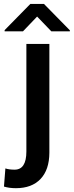

<svg xmlns="http://www.w3.org/2000/svg" viewBox="-57 -754 379 987"><path d="M0 0ZM196.8 -528.3V31.7Q196.3 118.7 151.4 166Q106.4 213.4 24.9 213.4Q-9.3 213.4 -36.6 205.1L-29.3 111.8Q-10.3 118.2 18.1 118.2Q78.6 118.2 78.6 24.4V-528.3ZM302.2 -598.1V-592.8H207L133.8 -668.9L61 -592.8H-33.2V-599.1L99.1 -733.9H168.9Z"/></svg>

Font: Roboto Medium
Style: Regular
Weight: 500
Designer: Google
Version: Version 2.134; 2016; ttfautohint (v1.6)